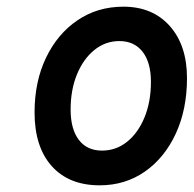

<svg xmlns="http://www.w3.org/2000/svg" viewBox="-20 -543 580 575"><path d="M278.5 12Q186.5 12 135 -45.5Q83.5 -103 83.5 -206.5Q83.5 -298.5 117.8 -370Q152 -441.5 212 -482.2Q272 -523 349.5 -523Q437 -523 488.5 -465Q540 -407 540 -309Q540 -215.5 506.5 -143Q473 -70.5 414 -29.2Q355 12 278.5 12ZM285.5 -92Q328 -92 361 -118.8Q394 -145.5 413 -192Q432 -238.5 432 -298Q432 -356 407 -388Q382 -420 337.5 -420Q295.5 -420 262.5 -393.2Q229.5 -366.5 210.5 -320.2Q191.5 -274 191.5 -215Q191.5 -156.5 216 -124.2Q240.5 -92 285.5 -92Z"/></svg>

Font: Overpass SemiBold
Style: Italic
Weight: 600
Italic angle: -10°
Designer: Delve Withrington, Dave Bailey, Thomas Jockin
Foundry: Delve Fonts LLC
Version: Version 4.000